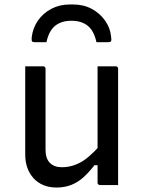

<svg xmlns="http://www.w3.org/2000/svg" viewBox="-20 -829 640 860"><path d="M173 -532Q177 -532 179 -530.5Q181 -529 182.5 -527Q184 -525 184 -521V-157Q184 -119 203.5 -99.5Q223 -80 256 -80Q280 -80 302 -86Q324 -92 345.5 -104.5Q367 -117 388 -137Q403 -150 417 -166V-532H498Q502 -532 504 -530.5Q506 -529 507.5 -527Q509 -525 509 -521V0H428Q425 0 422.5 -1.5Q420 -3 418.5 -5Q417 -7 417 -11V-89H403Q380 -59 355 -36Q330 -13 300 -1Q270 11 233 11Q200 11 174 0Q148 -11 130 -31Q112 -51 102.5 -77.5Q93 -104 93 -136V-532ZM300 -736Q255 -736 227 -713.5Q199 -691 188 -640H136Q126 -640 123.5 -644Q121 -648 122 -662Q127 -704 150 -737Q173 -770 210 -789.5Q247 -809 293 -809H307Q354 -809 390.5 -789.5Q427 -770 450.5 -737Q474 -704 478 -662Q480 -648 477 -644Q474 -640 464 -640H412Q401 -691 373 -713.5Q345 -736 300 -736Z"/></svg>

Font: Code D OnePiece
Style: Regular
Weight: 400
Version: Version 1.085; ttfautohint (v1.8.4.7-5d5b);Nerd Fonts 3.0.2